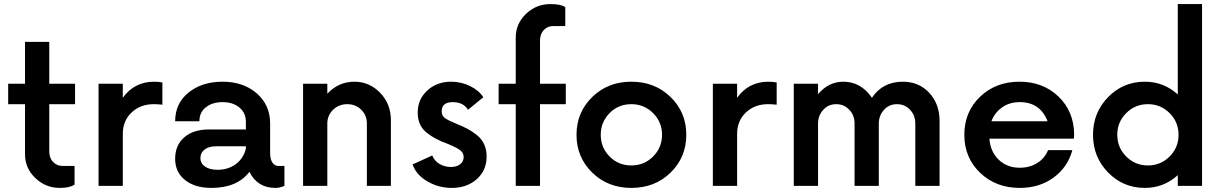

<svg xmlns="http://www.w3.org/2000/svg" viewBox="-20 -910 5988 940"><path d="M347.5 -400H221.2V-168.8Q221.2 -136.2 240 -116.9Q258.8 -97.5 287.5 -97.5H345V-6.2Q321.2 10 272.5 10Q203.8 10 153.1 -38.1Q102.5 -86.2 102.5 -155V-400H20V-500H102.5V-705H221.2V-500H347.5Z M735 -510Q756.2 -510 775 -506.2V-397.5Q750 -400 732.5 -400Q667.5 -400 624.4 -359.4Q581.2 -318.8 581.2 -253.8V0H462.5V-500H581.2V-431.2Q637.5 -510 735 -510Z M1342.5 -97.5H1372.5V0Q1350 10 1328.8 10Q1240 10 1201.2 -68.8Q1141.2 10 1015 10Q933.8 10 885.6 -28.8Q837.5 -67.5 837.5 -132.5Q837.5 -198.8 881.9 -237.5Q926.2 -276.2 1002.5 -276.2H1183.8V-312.5Q1183.8 -357.5 1151.9 -383.8Q1120 -410 1070 -410Q1020 -410 988.1 -385Q956.2 -360 956.2 -316.2H837.5Q837.5 -403.8 903.1 -456.9Q968.8 -510 1070 -510Q1171.2 -510 1236.9 -453.1Q1302.5 -396.2 1302.5 -305V-161.2Q1302.5 -130 1313.8 -113.8Q1325 -97.5 1342.5 -97.5ZM1045 -78.8Q1097.5 -78.8 1135 -106.9Q1172.5 -135 1183.8 -182.5V-193.8H1037.5Q1002.5 -193.8 981.9 -178.1Q961.2 -162.5 961.2 -136.2Q961.2 -110 983.8 -94.4Q1006.2 -78.8 1045 -78.8Z M1715 -510Q1788.8 -510 1841.2 -455.6Q1893.8 -401.2 1893.8 -321.2V0H1776.2V-305Q1776.2 -345 1748.8 -372.5Q1721.2 -400 1680 -400Q1638.8 -400 1610.6 -372.5Q1582.5 -345 1582.5 -305V0H1463.8V-500H1582.5V-451.2Q1637.5 -510 1715 -510Z M2191.2 10Q2127.5 10 2072.5 -21.9Q2017.5 -53.8 2000 -105L2096.2 -148.8Q2107.5 -121.2 2132.5 -106.9Q2157.5 -92.5 2187.5 -92.5Q2215 -92.5 2232.5 -105.6Q2250 -118.8 2250 -141.2Q2250 -161.2 2233.1 -174.4Q2216.2 -187.5 2173.8 -205Q2103.8 -230 2064.4 -264.4Q2025 -298.8 2025 -358.8Q2025 -423.8 2071.9 -466.9Q2118.8 -510 2188.8 -510Q2238.8 -510 2282.5 -488.1Q2326.2 -466.2 2346.2 -433.8L2271.2 -372.5Q2248.8 -410 2196.2 -410Q2142.5 -410 2142.5 -365Q2142.5 -343.8 2157.5 -332.5Q2172.5 -321.2 2215 -303.8Q2246.2 -291.2 2267.5 -280Q2288.8 -268.8 2313.1 -250Q2337.5 -231.2 2350 -204.4Q2362.5 -177.5 2362.5 -143.8Q2362.5 -76.2 2314.4 -33.1Q2266.2 10 2191.2 10Z M2750 -500V-400H2623.8V0H2505V-400H2421.2V-500H2505V-726.2Q2505 -793.8 2555 -841.9Q2605 -890 2675 -890Q2726.2 -890 2747.5 -875V-782.5H2688.8Q2661.2 -782.5 2642.5 -763.1Q2623.8 -743.8 2623.8 -711.2V-500Z M3263.1 -65Q3186.2 10 3071.2 10Q2956.2 10 2879.4 -65Q2802.5 -140 2802.5 -250Q2802.5 -360 2879.4 -435Q2956.2 -510 3071.2 -510Q3186.2 -510 3263.1 -435Q3340 -360 3340 -250Q3340 -140 3263.1 -65ZM3071.2 -100Q3133.8 -100 3177.5 -143.8Q3221.2 -187.5 3221.2 -250Q3221.2 -312.5 3177.5 -356.2Q3133.8 -400 3071.2 -400Q3007.5 -400 2964.4 -356.2Q2921.2 -312.5 2921.2 -250Q2921.2 -187.5 2964.4 -143.8Q3007.5 -100 3071.2 -100Z M3742.5 -510Q3763.8 -510 3782.5 -506.2V-397.5Q3757.5 -400 3740 -400Q3675 -400 3631.9 -359.4Q3588.8 -318.8 3588.8 -253.8V0H3470V-500H3588.8V-431.2Q3645 -510 3742.5 -510Z M4400 -510Q4478.8 -510 4529.4 -455.6Q4580 -401.2 4580 -317.5V0H4461.2V-305Q4461.2 -345 4435.6 -372.5Q4410 -400 4371.2 -400Q4332.5 -400 4307.5 -371.9Q4282.5 -343.8 4282.5 -305V0H4163.8V-305Q4163.8 -345 4138.1 -372.5Q4112.5 -400 4073.8 -400Q4035 -400 4010 -371.9Q3985 -343.8 3985 -305V0H3866.2V-500H3985V-448.8Q4036.2 -510 4108.8 -510Q4195 -510 4248.8 -431.2Q4301.2 -510 4400 -510Z M5238.8 -252.5 5237.5 -231.2H4823.8Q4828.8 -167.5 4869.4 -128.1Q4910 -88.8 4972.5 -88.8Q5021.2 -88.8 5058.1 -111.9Q5095 -135 5111.2 -175H5230Q5207.5 -91.2 5138.1 -40.6Q5068.8 10 4972.5 10Q4856.2 10 4778.8 -63.8Q4701.2 -137.5 4701.2 -250Q4701.2 -362.5 4778.1 -436.2Q4855 -510 4971.2 -510Q5086.2 -510 5161.9 -437.5Q5237.5 -365 5238.8 -252.5ZM4972.5 -410Q4922.5 -410 4886.2 -384.4Q4850 -358.8 4833.8 -316.2H5108.8Q5072.5 -410 4972.5 -410Z M5746.2 -890H5865V0H5746.2V-52.5Q5677.5 10 5585 10Q5478.8 10 5405 -65.6Q5331.2 -141.2 5331.2 -250Q5331.2 -358.8 5405 -434.4Q5478.8 -510 5585 -510Q5677.5 -510 5746.2 -447.5ZM5493.8 -143.8Q5537.5 -100 5600 -100Q5662.5 -100 5706.2 -143.8Q5750 -187.5 5750 -250Q5750 -312.5 5706.2 -356.2Q5662.5 -400 5600 -400Q5537.5 -400 5493.8 -356.2Q5450 -312.5 5450 -250Q5450 -187.5 5493.8 -143.8Z"/></svg>

Font: Now Alt Medium
Style: Regular
Weight: 500
Designer: Alfredo Marco Pradil
Foundry: Alfredo Marco Pradil
Version: Version 1.002;PS 001.002;hotconv 1.0.88;makeotf.lib2.5.64775